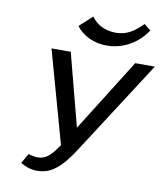

<svg xmlns="http://www.w3.org/2000/svg" viewBox="-95 -954 900 1041"><g transform="rotate(10 355.5 -433.5)"><path d="M180 9Q152 9 129 1Q106 -7 88 -18L119 -72Q135 -68 147 -65.5Q159 -63 170 -63Q197 -63 218 -76.5Q239 -90 260.5 -118Q282 -146 309 -189L603 -658H711L381 -146Q350 -97 319.5 -62.5Q289 -28 256 -9.5Q223 9 180 9ZM291 -124 142 -658H248L370 -191ZM434 -725Q382 -725 338 -745Q294 -765 265 -803L335 -867Q366 -828 401 -815Q436 -802 469 -802Q510 -802 544.5 -819.5Q579 -837 616 -876L653 -847Q626 -806 590.5 -779Q555 -752 515 -738.5Q475 -725 434 -725Z"/></g></svg>

Font: Ysabeau SemiBold
Style: Italic
Weight: 600
Italic angle: -12°
Designer: Christian Thalmann (Catharsis Fonts)
Version: Version 2.002